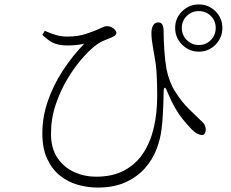

<svg xmlns="http://www.w3.org/2000/svg" viewBox="-20 -809 1040 866"><path d="M770 -683Q770 -727 801.5 -758Q833 -789 877 -789Q921 -789 952 -758Q983 -727 983 -683Q983 -639 952 -607.5Q921 -576 877 -576Q833 -576 801.5 -607.5Q770 -639 770 -683ZM800 -683Q800 -651 822.5 -628.5Q845 -606 877 -606Q909 -606 931 -628.5Q953 -651 953 -683Q953 -715 931 -737Q909 -759 877 -759Q845 -759 822.5 -737Q800 -715 800 -683ZM171 -652 182 -670Q208 -658 232.5 -651Q257 -644 282 -644Q310 -644 331.5 -647.5Q353 -651 372 -657.5Q391 -664 409 -671Q435 -682 444.5 -686.5Q454 -691 462 -691Q474 -691 483.5 -686Q493 -681 499 -674Q505 -667 505 -661Q505 -655 500.5 -650.5Q496 -646 485 -641Q468 -634 445.5 -624.5Q423 -615 400 -595Q378 -577 346 -540Q314 -503 283 -451Q252 -399 231 -336.5Q210 -274 210 -206Q210 -140 239 -97Q268 -54 314.5 -33Q361 -12 413 -12Q489 -12 542 -41Q595 -70 627.5 -120.5Q660 -171 674.5 -236.5Q689 -302 689 -375Q689 -432 686.5 -475.5Q684 -519 675 -565Q673 -578 670 -594.5Q667 -611 665 -628Q663 -645 663 -658Q663 -684 671.5 -696Q680 -708 693 -708Q703 -708 708 -703.5Q713 -699 715.5 -690Q718 -681 718 -669Q718 -632 721 -585Q724 -538 731 -497Q743 -438 771.5 -393.5Q800 -349 831.5 -318Q863 -287 884 -267Q893 -260 900 -250.5Q907 -241 908 -224Q908 -216 904 -208Q900 -200 891 -200Q883 -200 871 -205.5Q859 -211 847 -223Q829 -242 809.5 -265Q790 -288 771.5 -319.5Q753 -351 735 -394Q728 -414 723 -413.5Q718 -413 718 -391Q718 -372 717 -347Q716 -322 714.5 -292.5Q713 -263 709 -229Q704 -183 686 -136Q668 -89 633.5 -50Q599 -11 546.5 13Q494 37 420 37Q375 37 331 24.5Q287 12 251 -16.5Q215 -45 193 -92Q171 -139 171 -208Q171 -281 195.5 -352.5Q220 -424 263 -490Q306 -556 360 -612Q343 -608 325 -606Q307 -604 283 -604Q252 -604 227.5 -612.5Q203 -621 171 -652Z"/></svg>

Font: Source Han Serif JP VF
Style: Regular
Weight: 250
Designer: Ryoko NISHIZUKA 西塚涼子 (kana & ideographs); Frank Grießhammer (Latin, Greek & Cyrillic); Wenlong ZHANG 张文龙 (bopomofo); San
Foundry: Adobe
Version: Version 2.001;hotconv 1.1.0;makeotfexe 2.6.0